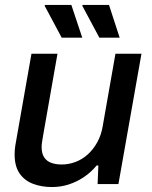

<svg xmlns="http://www.w3.org/2000/svg" viewBox="-20 -743 612 775"><path d="M190 12Q148 12 113.5 -1Q79 -14 59 -43Q39 -72 39 -120Q39 -136 41.5 -153.5Q44 -171 48 -191L107 -526H212L154 -196Q152 -183 150 -171.5Q148 -160 148 -150Q148 -123 158.5 -107.5Q169 -92 187.5 -85.5Q206 -79 229 -79Q257 -79 284 -89Q311 -99 333.5 -119Q356 -139 372.5 -168.5Q389 -198 395 -236L446 -526H551L458 0H374L377 -75H370Q348 -48 319 -28.5Q290 -9 257.5 1.5Q225 12 190 12ZM381 -591 312 -720 314 -723H420L463 -591ZM229 -591 160 -720 162 -723H268L312 -591Z"/></svg>

Font: Archivo SemiBold Medium
Style: Italic
Weight: 500
Italic angle: -10°
Version: Version 2.001